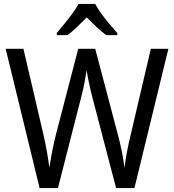

<svg xmlns="http://www.w3.org/2000/svg" viewBox="-20 -964 893 984"><path d="M843 -714 669 0H575L454 -463Q445 -497 436.5 -537Q428 -577 424 -604Q421 -583 413.5 -543Q406 -503 395 -462L277 0H183L9 -714H100L202 -277Q224 -179 233 -104Q239 -145 248 -191Q257 -237 268 -280L381 -714H468L583 -278Q595 -234 604 -189.5Q613 -145 618 -104Q623 -145 631.5 -189.5Q640 -234 651 -278L753 -714ZM468 -944Q479 -922 499 -894.5Q519 -867 541 -841Q563 -815 581 -795V-784H525Q501 -801 475.5 -825Q450 -849 425 -875Q399 -849 374 -825Q349 -801 326 -784H271V-795Q289 -816 310.5 -842.5Q332 -869 351.5 -895.5Q371 -922 383 -944Z"/></svg>

Font: Noto Sans Myanmar SemiCondensed
Style: Regular
Weight: 400
Width: 4
Designer: Monotype Design Team
Foundry: Monotype Imaging Inc.
Version: Version 2.107; ttfautohint (v1.8.4.7-5d5b)